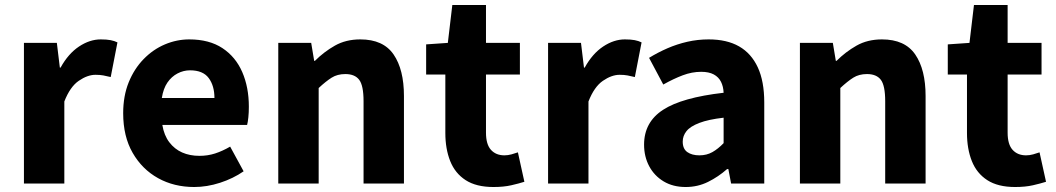

<svg xmlns="http://www.w3.org/2000/svg" viewBox="-20 -736 4234 770"><path d="M76 0V-564H208L220 -465H223Q254 -521 297 -549.5Q340 -578 384 -578Q408 -578 423.5 -575Q439 -572 451 -566L424 -427Q408 -431 394.5 -433.5Q381 -436 363 -436Q331 -436 296 -412Q261 -388 238 -329V0Z M759 14Q678 14 614 -21.5Q550 -57 512 -123Q474 -189 474 -282Q474 -351 496 -405.5Q518 -460 556 -499Q594 -538 641.5 -558Q689 -578 739 -578Q819 -578 872 -543Q925 -508 951.5 -447Q978 -386 978 -308Q978 -285 976 -265.5Q974 -246 971 -235H631Q638 -193 659 -165.5Q680 -138 710.5 -124.5Q741 -111 780 -111Q813 -111 842.5 -120.5Q872 -130 903 -148L957 -49Q915 -20 862.5 -3Q810 14 759 14ZM629 -343H840Q840 -392 817 -423Q794 -454 742 -454Q716 -454 692 -441.5Q668 -429 651.5 -405Q635 -381 629 -343Z M1096 0V-564H1228L1240 -492H1243Q1279 -528 1323 -553Q1367 -578 1425 -578Q1517 -578 1558.5 -517.5Q1600 -457 1600 -351V0H1438V-330Q1438 -393 1420.5 -416Q1403 -439 1365 -439Q1333 -439 1310 -424.5Q1287 -410 1258 -383V0Z M1959 14Q1890 14 1847.5 -13.5Q1805 -41 1785.5 -90Q1766 -139 1766 -203V-437H1689V-558L1776 -564L1794 -716H1929V-564H2065V-437H1929V-204Q1929 -157 1949 -135Q1969 -113 2003 -113Q2017 -113 2031.5 -117Q2046 -121 2057 -125L2083 -7Q2061 0 2030.5 7Q2000 14 1959 14Z M2178 0V-564H2310L2322 -465H2325Q2356 -521 2399 -549.5Q2442 -578 2486 -578Q2510 -578 2525.5 -575Q2541 -572 2553 -566L2526 -427Q2510 -431 2496.5 -433.5Q2483 -436 2465 -436Q2433 -436 2398 -412Q2363 -388 2340 -329V0Z M2730 14Q2679 14 2641.5 -8.5Q2604 -31 2583.5 -69.5Q2563 -108 2563 -156Q2563 -246 2639 -295.5Q2715 -345 2882 -364Q2881 -389 2871.5 -408Q2862 -427 2842.5 -437.5Q2823 -448 2792 -448Q2755 -448 2718 -434Q2681 -420 2640 -397L2583 -504Q2619 -526 2657 -542.5Q2695 -559 2736.5 -568.5Q2778 -578 2822 -578Q2895 -578 2944 -550Q2993 -522 3019 -466Q3045 -410 3045 -325V0H2912L2901 -58H2896Q2861 -27 2819.5 -6.5Q2778 14 2730 14ZM2785 -113Q2814 -113 2837 -126Q2860 -139 2882 -162V-264Q2821 -257 2784.5 -243Q2748 -229 2733 -210Q2718 -191 2718 -168Q2718 -139 2736.5 -126Q2755 -113 2785 -113Z M3188 0V-564H3320L3332 -492H3335Q3371 -528 3415 -553Q3459 -578 3517 -578Q3609 -578 3650.5 -517.5Q3692 -457 3692 -351V0H3530V-330Q3530 -393 3512.5 -416Q3495 -439 3457 -439Q3425 -439 3402 -424.5Q3379 -410 3350 -383V0Z M4051 14Q3982 14 3939.5 -13.5Q3897 -41 3877.5 -90Q3858 -139 3858 -203V-437H3781V-558L3868 -564L3886 -716H4021V-564H4157V-437H4021V-204Q4021 -157 4041 -135Q4061 -113 4095 -113Q4109 -113 4123.5 -117Q4138 -121 4149 -125L4175 -7Q4153 0 4122.5 7Q4092 14 4051 14Z"/></svg>

Font: Noto Sans KR ExtraBold
Style: Regular
Weight: 800
Designer: Ryoko NISHIZUKA  (kana, bopomofo & ideographs); Paul D. Hunt (Latin, Greek & Cyrillic); Sandoll Communications , Soo-you
Foundry: Adobe
Version: Version 2.004-H2;hotconv 1.0.118;makeotfexe 2.5.65603